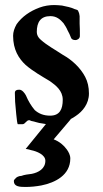

<svg xmlns="http://www.w3.org/2000/svg" viewBox="-20 -480 408 762"><path d="M81 262C102 262 122 260 144 256C199.4 244.9 259 214.8 259 149C259 135.2 252.1 122.9 245 113C233 96.3 215.9 81.8 193 73L261 -7H259.4C267.4 -11 274.7 -15.3 281 -20C307.6 -37.7 333 -67.7 333 -109C333 -134 328 -156 318 -175C298.7 -211.7 265.4 -242.3 230 -262C199.1 -282.6 166.9 -299.6 142 -322C131 -331 126 -342 126 -353C126 -392.6 141.6 -416 180 -416C204.9 -416 219.4 -402.4 232 -388C238 -379 244 -370 248 -360C254 -350 258 -340 262 -330C264.1 -323.6 271.5 -321 279 -321C288.1 -321 297 -327.6 297 -337C297 -357 297 -373 296 -386V-416C295 -423 294 -429 292 -432C289.6 -441.6 286.7 -440.4 276 -444C263.1 -450.5 243.6 -454.5 226 -458C215 -459 205 -460 195 -460C176 -460 156 -457 137 -450C98.8 -435.9 67.5 -414.1 46 -384C37 -368 32 -353 32 -338C32 -283.1 54.1 -247.9 82 -222C110.2 -197.5 146.1 -177.2 178 -158C201.5 -141.2 229 -120.4 229 -84C229 -46.8 217.2 -21 179 -21C151.6 -21 133 -29.9 118 -43C104.3 -59 92.1 -79.2 83 -101C79.1 -108.9 68.3 -124 57 -124C46.4 -124 39 -121.7 39 -111C39 -102 40 -90 40 -76C41.7 -64.3 46.3 13 51 13H69C80.5 13 84 -3 96 -3C97 -3 100 -2 104 0C118.6 2.4 130.5 8.2 148 10C152.3 11.1 157.2 11.9 162.2 12.4L82 111C88 112 96 113 104 116C125.3 120.3 160 133.7 160 158C160 189.7 132.5 204.7 106 210C92.6 211.7 76.2 213.5 65 218C53.9 218 42.8 224.4 40 230C36 233 35 236 35 239C35 260.7 58.3 262 81 262Z"/></svg>

Font: fbb
Style: Bold
Weight: 400
Designer: David J. Perry, Michael Sharpe
Version: Version 1.045